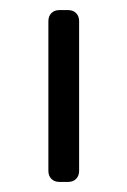

<svg xmlns="http://www.w3.org/2000/svg" viewBox="-20 -591 253 381"><path d="M98 -230Q88 -230 82 -236Q76 -242 76 -252V-549Q76 -559 82 -565Q88 -571 98 -571H115Q125 -571 131 -565Q137 -559 137 -549V-252Q137 -242 131 -236Q125 -230 115 -230Z"/></svg>

Font: Rubik AZ
Style: Regular
Weight: 300
Designer: Hubert and Fischer
Foundry: Hubert & Fischer
Version: Version 2.000